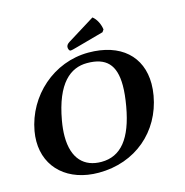

<svg xmlns="http://www.w3.org/2000/svg" viewBox="-121 -956 1042 1080"><g transform="rotate(-15 399.5 -416.5)"><path d="M513.2 -843 353.7 -744C338.9 -734.8 335.8 -727 334.5 -720C332.9 -711 338 -695 346.1 -695C354.2 -695 363.4 -697.6 386.7 -704L546.5 -748.1L555.9 -762C552 -791 537.3 -824.3 513.2 -843ZM416.9 -603C527.1 -603 579.3 -551.1 579.3 -429C579.3 -394.9 575.2 -355.4 567.2 -310C535.7 -131 466.5 -45 352.5 -45C253.1 -45 188.6 -106.7 188.6 -237C188.6 -264 191.4 -294 197.2 -327C234.2 -537 320.9 -603 416.9 -603ZM731.6 -329C735.8 -352.7 737.8 -375.4 737.8 -397.1C737.8 -556.5 627.1 -658 439.6 -658C236.6 -658 67.8 -506 33.2 -310C29.6 -289.7 27.9 -270 27.9 -251.1C27.9 -95 146.2 10 322.8 10C536.9 10 696.3 -129 731.6 -329Z"/></g></svg>

Font: Linux Biolinum O 
Style: Bold Italic
Weight: 700
Designer: Philipp H. Poll
Foundry: Philipp H. Poll
Version: Version 1.3.2